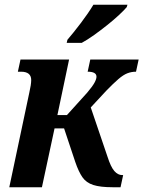

<svg xmlns="http://www.w3.org/2000/svg" viewBox="-20 -786 602 806"><path d="M19 0 103 -397Q107 -414 109 -427.5Q111 -441 111 -450Q111 -485 68 -485H55L66 -536H270L221 -303H261L346 -397Q368 -423 376.5 -438.5Q385 -454 385 -464Q385 -485 348 -485L359 -536H562L551 -485Q532 -485 515 -478.5Q498 -472 477 -454Q456 -436 426 -405L361 -335L431 -129Q445 -85 460 -68Q475 -51 493 -51H497L486 0H452Q401 0 371.5 -9.5Q342 -19 326 -42Q310 -65 296 -106L249 -247H209L156 0ZM260 -606 263 -619Q288 -648 319.5 -689.5Q351 -731 372 -766H515L512 -756Q501 -743 479.5 -723Q458 -703 430.5 -681Q403 -659 375 -639Q347 -619 323 -606Z"/></svg>

Font: Noto Serif Condensed
Style: Bold Italic
Weight: 700
Width: 3
Italic angle: -12°
Designer: Monotype Design Team
Foundry: Monotype Imaging Inc.
Version: Version 2.014